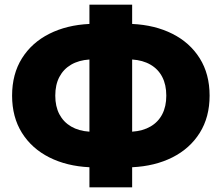

<svg xmlns="http://www.w3.org/2000/svg" viewBox="-20 -763 944 818"><path d="M361 35V-50.5Q264.5 -55 190 -92.5Q115.5 -130 73.5 -197Q31.5 -264 31.5 -355.5Q31.5 -447.5 73.5 -514.5Q115.5 -581.5 190 -619Q264.5 -656.5 361 -661V-743H543V-661Q640 -656.5 714.5 -619Q789 -581.5 831 -514.5Q873 -447.5 873 -355.5Q873 -264 831 -197Q789 -130 714.5 -92.5Q640 -55 543 -50.5V35ZM361 -202V-509.5Q315.5 -506.5 283 -487.5Q250.5 -468.5 233 -435.2Q215.5 -402 215.5 -355.5Q215.5 -309.5 233 -276.2Q250.5 -243 283 -224Q315.5 -205 361 -202ZM543 -202Q588.5 -205 621.2 -224Q654 -243 671.2 -276.2Q688.5 -309.5 688.5 -355.5Q688.5 -402 671.2 -435.2Q654 -468.5 621.2 -487.5Q588.5 -506.5 543 -509.5Z"/></svg>

Font: Geologica ExtraBold
Style: Regular
Weight: 800
Designer: Sindre Bremnes, Frode Helland
Foundry: Monokrom Skriftforlag AS
Version: Version 1.010;gftools[0.9.28]